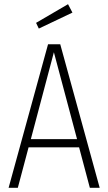

<svg xmlns="http://www.w3.org/2000/svg" viewBox="-20 -895 515 915"><path d="M325.2 -835 165 -758.8 151.9 -786.1 304.2 -875ZM408.2 0 356.9 -192.9H116.2L64.9 0H21L209 -684.1H267.1L455.1 0ZM127 -231.9H347.2L236.8 -646Z"/></svg>

Font: Fira Sans Compressed ExtraLight
Style: Regular
Weight: 250
Width: 1
Designer: Carrois Corporate & Edenspiekermann AG
Foundry: Carrois Corporate GbR & Edenspiekermann AG
Version: Version 4.203;PS 004.203;hotconv 1.0.88;makeotf.lib2.5.64775